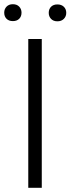

<svg xmlns="http://www.w3.org/2000/svg" viewBox="-41 -890 334 910"><path d="M20 -870Q39 -870 50 -858.5Q61 -847 61 -830Q61 -812 50 -801Q39 -790 20 -790Q1 -790 -10 -801Q-21 -812 -21 -830Q-21 -847 -10 -858.5Q1 -870 20 -870ZM231 -869Q250 -869 261.5 -858Q273 -847 273 -829Q273 -812 261.5 -800.5Q250 -789 231 -789Q212 -789 201 -800.5Q190 -812 190 -829Q190 -847 201 -858Q212 -869 231 -869ZM93 -705H157V0H93Z"/></svg>

Font: Freesentation 3 Light
Style: Regular
Weight: 300
Designer: glyphs from Roboto by Christian Robertson / Hangul glyphs from Noto Sans CJK(Source Han Sans) by Jang Soo-young and Kang
Foundry: PT&
Version: Version 2.001